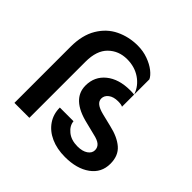

<svg xmlns="http://www.w3.org/2000/svg" viewBox="-199 -1000 1199 1199"><g transform="rotate(45 400.5 -401.0)"><path d="M363 -808Q411 -808 453.5 -792.5Q496 -777 524.5 -754.5Q553 -732 563 -710V-578H562Q543 -633 493 -667Q443 -701 376 -701Q302 -701 252.5 -652.5Q203 -604 203 -506V-10H71V-506Q71 -608 111.5 -676Q152 -744 218.5 -776Q285 -808 363 -808ZM292 -190H413Q416 -153 451 -124.5Q486 -96 541 -96H542Q585 -96 610.5 -113.5Q636 -131 636 -157Q636 -181 618.5 -196.5Q601 -212 559 -221L479 -241Q308 -281 308 -401Q308 -480 367.5 -528.5Q427 -577 528 -577H529Q547 -577 563 -575V-468Q550 -475 523 -475H522Q482 -475 458.5 -457Q435 -439 435 -413Q435 -391 454 -376Q473 -361 513 -351L595 -331Q675 -313 719.5 -274.5Q764 -236 764 -165Q764 -86 700.5 -40Q637 6 533 6Q462 6 407.5 -18.5Q353 -43 322.5 -87.5Q292 -132 292 -190Z"/></g></svg>

Font: 카카오 큰글씨 ExtraBold
Style: Regular
Weight: 800
Designer: Park Young-rak; Lee Sang-min; Kim Jung-jin; Min Bon; Park Min-gyu;
Foundry: Kakao Corporation
Version: Version 2.003